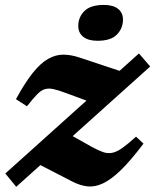

<svg xmlns="http://www.w3.org/2000/svg" viewBox="-20 -724 613 758"><path d="M1 -39 528.5 -513 573 -461.5 44 13.5ZM86.5 -304.5 43 -332.5Q79 -398.5 110 -437Q141 -475.5 170.8 -492Q200.5 -508.5 230.5 -508.2Q260.5 -508 293.5 -497L481.5 -434.5L371 -308.5L241 -356.5Q210.5 -368 191 -372.2Q171.5 -376.5 156.5 -371.8Q141.5 -367 125.8 -350.8Q110 -334.5 86.5 -304.5ZM267 -6.5 103 -91 231.5 -206.5 340 -145.5Q367 -130.5 386.2 -123.8Q405.5 -117 423.5 -120.8Q441.5 -124.5 463.2 -140Q485 -155.5 517 -184.5L546.5 -157Q496 -90 457 -52.2Q418 -14.5 386 0.2Q354 15 325.2 11.8Q296.5 8.5 267 -6.5ZM365 -563Q328 -563 308.5 -578.8Q289 -594.5 289 -621.5Q289 -656 313 -680.2Q337 -704.5 390 -704.5Q427 -704.5 446.2 -689Q465.5 -673.5 465.5 -646.5Q465.5 -612.5 441.8 -587.8Q418 -563 365 -563Z"/></svg>

Font: Newsreader 9pt
Style: Bold Italic
Weight: 700
Italic angle: -17°
Designer: Hugues Gentile
Foundry: Production Type
Version: Version 1.003